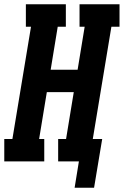

<svg xmlns="http://www.w3.org/2000/svg" viewBox="-35 -755 579 898"><path d="M405 123H314L334 0H237V-105H274L310 -324H184L148 -105H172V0H-15V-105H23L110 -630H86V-735H273V-630H235L202 -429H328L361 -630H337V-735H524V-630H486L399 -105H443Z"/></svg>

Font: Iosevka Curly Slab XBdObl
Style: Regular
Weight: 800
Italic angle: -9°
Monospace: yes
Designer: Belleve Invis
Foundry: Belleve Invis
Version: Version 11.1.0; ttfautohint (v1.8.3)